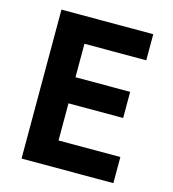

<svg xmlns="http://www.w3.org/2000/svg" viewBox="-109 -820 817 909"><g transform="rotate(15 300.0 -365.0)"><path d="M530 0H80V-730H530V-602H227V-438H495V-310H227V-128H530Z"/></g></svg>

Font: JetBrains Mono Extra Bold
Style: Regular
Weight: 800
Monospace: yes
Designer: Philipp Nurullin, Konstantin Bulenkov
Foundry: JetBrains
Version: 2.002